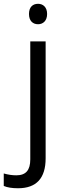

<svg xmlns="http://www.w3.org/2000/svg" viewBox="-74 -754 347 1014"><path d="M79.1 -680.2C79.1 -643.6 99.6 -626 127 -626C152.8 -626 174.8 -643.6 174.8 -680.2C174.8 -716.8 152.8 -733.9 127 -733.9C99.6 -733.9 79.1 -717.3 79.1 -680.2ZM21 240.2C118.2 240.2 167 187.5 167 82V-535.2H85.9V87.9C85.9 144.5 63 171.9 12.2 171.9C-9.8 171.9 -31.7 168.5 -54.2 162.1V228C-35.2 236.3 -9.8 240.2 21 240.2Z"/></svg>

Font: Open Sans
Style: Regular
Weight: 400
Foundry: Ascender Corporation
Version: Version 1.100;PS 001.100;hotconv 1.0.88;makeotf.lib2.5.64775